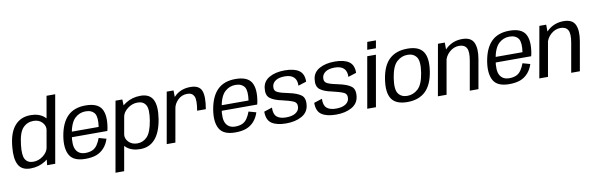

<svg xmlns="http://www.w3.org/2000/svg" viewBox="-60 -1383 6824 2201"><g transform="rotate(-10 3352.5 -282.0)"><path d="M386.4 0H480.5L618.5 -785H517.8L396.1 -92ZM193.2 3.8Q290.5 3.8 365.6 -44.9Q440.7 -93.5 450.4 -146.2L415.5 -200.3Q406.2 -148.4 354 -107.5Q301.8 -66.5 237.8 -66.5Q174.1 -66.5 145.4 -113.3Q116.8 -160 131.5 -282.2Q146.8 -422.6 196.3 -475Q245.8 -527.4 319.2 -527.4Q383.1 -527.4 420.9 -486.6Q458.7 -445.9 449.8 -394.5L502.5 -447.7Q512.2 -500.3 452.8 -549.2Q393.5 -598.1 296.7 -598.1Q181.2 -598.1 111.7 -516.7Q42.3 -435.3 29 -272.5Q15.7 -139.8 53.6 -68Q91.5 3.8 193.2 3.8Z M833 4.8 844.9 -61.9Q769.1 -61.9 737.1 -117.4Q704.4 -172.1 725.4 -297.5Q747.5 -430.5 801.3 -481.3Q854.9 -531.6 926.5 -531.6Q999.9 -531.6 1032.7 -483.3Q1059.9 -438.3 1044.2 -329.6H720.2L709.2 -266.6H1134.2Q1138.8 -281.7 1141.6 -299Q1167.7 -447.6 1121.9 -523.2Q1075.8 -598.3 938.1 -598.3Q804.7 -598.3 728.5 -523Q652.5 -447.8 627.2 -297.7Q603.7 -155.6 649.5 -75.1Q695 4.8 833 4.8ZM844.9 -61.9 833 4.8Q908.4 4.8 961 -14.7Q1012.9 -34.1 1051.6 -77.1Q1089.6 -119.4 1108.9 -180.5L1022.1 -204.8Q1006.2 -161.2 982.6 -126Q958.3 -91 923.9 -76.3Q888.4 -61.9 844.9 -61.9Z M1143.1 221H1244L1369.9 -491.6L1365.9 -592.4H1286.8ZM1471.7 3.8Q1578.4 3.8 1644.9 -71.7Q1711.4 -147.1 1736.2 -297.4Q1760.3 -447.8 1721.9 -522.9Q1683.5 -598.1 1576.6 -598.1Q1480 -598.1 1403.7 -549.2Q1327.4 -500.3 1318.3 -447.7L1352.7 -394.5Q1361.4 -445.9 1414.7 -486.6Q1468 -527.4 1531.2 -527.4Q1598.1 -527.4 1627 -477.9Q1655.9 -428.4 1634 -297Q1611.6 -164.8 1563.9 -115.7Q1516.2 -66.5 1449.8 -66.5Q1386.1 -66.5 1347.3 -107.3Q1308.5 -148 1317.9 -200.3L1264.9 -146.2Q1255.1 -93.5 1315 -44.9Q1374.9 3.8 1471.7 3.8Z M2188.1 -316.5H2289.3Q2315 -463.2 2287.4 -530.5Q2259.7 -597.7 2158.5 -597.7Q2060.3 -597.7 1992.8 -544.2Q1925.3 -490.7 1911.9 -414.4L1946.9 -386.2Q1956.7 -440.5 2001.1 -483.7Q2045.5 -526.8 2110.1 -526.8Q2166.9 -526.8 2188.2 -482.6Q2209.6 -438.3 2188.1 -316.5ZM1778.3 0H1879.2L1963.6 -477.8L1962.1 -592.4H1882.8Z M2577.5 4.8 2589.4 -61.9Q2513.6 -61.9 2481.6 -117.4Q2448.9 -172.1 2469.9 -297.5Q2492 -430.5 2545.8 -481.3Q2599.4 -531.6 2671 -531.6Q2744.4 -531.6 2777.2 -483.3Q2804.4 -438.3 2788.7 -329.6H2464.7L2453.7 -266.6H2878.7Q2883.3 -281.7 2886.1 -299Q2912.2 -447.6 2866.4 -523.2Q2820.3 -598.3 2682.6 -598.3Q2549.2 -598.3 2473 -523Q2397 -447.8 2371.7 -297.7Q2348.2 -155.6 2394 -75.1Q2439.5 4.8 2577.5 4.8ZM2589.4 -61.9 2577.5 4.8Q2652.9 4.8 2705.5 -14.7Q2757.4 -34.1 2796.1 -77.1Q2834.1 -119.4 2853.4 -180.5L2766.6 -204.8Q2750.7 -161.2 2727.1 -126Q2702.8 -91 2668.4 -76.3Q2632.9 -61.9 2589.4 -61.9Z M3169.2 4.2Q3276.9 4.2 3350.6 -36.6Q3424.2 -77.4 3434.7 -157.1Q3446.9 -243 3400.3 -278.2Q3353.8 -313.5 3253.4 -334.1Q3173.7 -349.4 3131 -368.8Q3088.3 -388.3 3095.8 -439.3Q3101 -480.2 3139.2 -505.1Q3177.4 -529.9 3244.8 -529.9Q3315 -529.9 3349.8 -496.4Q3384.7 -463 3381.8 -397.4L3476.8 -427.8Q3478.5 -519.2 3421.6 -558.5Q3364.8 -597.7 3256.5 -597.7Q3149.1 -597.7 3077.7 -557.8Q3006.3 -517.9 2996 -440.2Q2984.1 -355.4 3029.8 -319.3Q3075.6 -283.3 3168.6 -264.7Q3253.2 -245.5 3297.4 -226.2Q3341.7 -206.8 3333.9 -152.5Q3328.9 -113.6 3289.7 -88.7Q3250.6 -63.8 3180.1 -63.8Q3107.5 -63.8 3071.6 -95.9Q3035.7 -128.1 3039.1 -203.1L2944.1 -172.3Q2943.6 -73.1 3002.9 -34.4Q3062.1 4.2 3169.2 4.2Z M3750.7 4.2Q3858.4 4.2 3932.1 -36.6Q4005.7 -77.4 4016.2 -157.1Q4028.4 -243 3981.8 -278.2Q3935.3 -313.5 3834.9 -334.1Q3755.2 -349.4 3712.5 -368.8Q3669.8 -388.3 3677.3 -439.3Q3682.5 -480.2 3720.7 -505.1Q3758.9 -529.9 3826.3 -529.9Q3896.5 -529.9 3931.3 -496.4Q3966.2 -463 3963.3 -397.4L4058.3 -427.8Q4060 -519.2 4003.1 -558.5Q3946.3 -597.7 3838 -597.7Q3730.6 -597.7 3659.2 -557.8Q3587.8 -517.9 3577.5 -440.2Q3565.6 -355.4 3611.3 -319.3Q3657.1 -283.3 3750.1 -264.7Q3834.7 -245.5 3878.9 -226.2Q3923.2 -206.8 3915.4 -152.5Q3910.4 -113.6 3871.2 -88.7Q3832.1 -63.8 3761.6 -63.8Q3689 -63.8 3653.1 -95.9Q3617.2 -128.1 3620.6 -203.1L3525.6 -172.3Q3525.1 -73.1 3584.4 -34.4Q3643.6 4.2 3750.7 4.2Z M4112.6 0H4213.7L4318 -593H4216.9ZM4245.7 -754.8 4229.7 -665.6H4330.8L4346.8 -754.8Z M4580.7 4.2Q4713 4.2 4791.1 -69.4Q4869.1 -142.9 4893.4 -297.8Q4917 -451.3 4867 -525.1Q4817.1 -598.8 4684.9 -598.8Q4552.1 -598.8 4473.8 -525.8Q4395.5 -452.9 4371.7 -297.8Q4348.1 -144.5 4398.1 -70.1Q4448 4.2 4580.7 4.2ZM4591.7 -65.7Q4522.3 -65.7 4487.2 -114.8Q4452.2 -163.9 4472.9 -297.3Q4494.1 -430.1 4549.1 -479.5Q4604 -529 4673.4 -529Q4743.1 -529 4778.1 -479.9Q4813.2 -430.9 4792.2 -297.3Q4771 -164.7 4716.1 -115.2Q4661.1 -65.7 4591.7 -65.7Z M4935 0H5035.9L5120.6 -481.1L5119.5 -593H5040.1ZM5306.1 0H5407L5466.6 -339Q5487.8 -460.4 5456.4 -529.4Q5424.9 -598.4 5321.9 -598.4Q5218.4 -598.4 5142.2 -533.9Q5066 -469.4 5053.1 -396.7L5096.7 -365.3Q5109 -435.3 5159.9 -481.4Q5210.8 -527.4 5273.8 -527.4Q5336.3 -527.4 5360.3 -484.4Q5384.2 -441.4 5365.8 -338.3Z M5766.5 4.8 5778.4 -61.9Q5702.6 -61.9 5670.6 -117.4Q5637.9 -172.1 5658.9 -297.5Q5681 -430.5 5734.8 -481.3Q5788.4 -531.6 5860 -531.6Q5933.4 -531.6 5966.2 -483.3Q5993.4 -438.3 5977.7 -329.6H5653.7L5642.7 -266.6H6067.7Q6072.3 -281.7 6075.1 -299Q6101.2 -447.6 6055.4 -523.2Q6009.3 -598.3 5871.6 -598.3Q5738.2 -598.3 5662 -523Q5586 -447.8 5560.7 -297.7Q5537.2 -155.6 5583 -75.1Q5628.5 4.8 5766.5 4.8ZM5778.4 -61.9 5766.5 4.8Q5841.9 4.8 5894.5 -14.7Q5946.4 -34.1 5985.1 -77.1Q6023.1 -119.4 6042.4 -180.5L5955.6 -204.8Q5939.7 -161.2 5916.1 -126Q5891.8 -91 5857.4 -76.3Q5821.9 -61.9 5778.4 -61.9Z M6115.5 0H6216.4L6301.1 -481.1L6300 -593H6220.6ZM6486.6 0H6587.5L6647.1 -339Q6668.3 -460.4 6636.9 -529.4Q6605.4 -598.4 6502.4 -598.4Q6398.9 -598.4 6322.7 -533.9Q6246.5 -469.4 6233.6 -396.7L6277.2 -365.3Q6289.5 -435.3 6340.4 -481.4Q6391.3 -527.4 6454.3 -527.4Q6516.8 -527.4 6540.8 -484.4Q6564.7 -441.4 6546.3 -338.3Z"/></g></svg>

Font: Anybody Thin
Style: Italic
Weight: 100
Italic angle: -10°
Designer: Tyler Finck
Foundry: Etcetera Type Company
Version: Version 1.114;gftools[0.9.25]